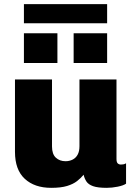

<svg xmlns="http://www.w3.org/2000/svg" viewBox="-20 -893 640 923"><path d="M226 10Q146 10 99 -33.5Q52 -77 52 -163V-511H230V-189Q230 -152 248.5 -135Q267 -118 295 -118Q314 -118 329.5 -126Q345 -134 353.5 -150Q362 -166 362 -190V-511H540V-129Q540 -113 546 -107.5Q552 -102 561 -102Q568 -102 573.5 -103Q579 -104 586 -108V-10Q573 -1 545.5 4.5Q518 10 493 10Q450 10 427.5 2Q405 -6 395.5 -20.5Q386 -35 382 -53Q369 -37 350.5 -22.5Q332 -8 302.5 1Q273 10 226 10ZM95 -781V-873H495V-781ZM495 -590H334V-733H495ZM256 -590H95V-733H256Z"/></svg>

Font: Chivo Mono ExtraBold
Style: Regular
Weight: 800
Monospace: yes
Designer: Hector Gatti
Foundry: Omnibus-Type
Version: Version 1.008